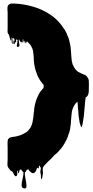

<svg xmlns="http://www.w3.org/2000/svg" viewBox="-20 -796 521 1081"><path d="M480 -295Q480 -290 480 -285Q480 -280 479 -275Q479 -268 476 -263Q474 -257 470 -253Q468 -251 462 -247Q460 -234 459 -222Q458 -210 457 -197Q456 -194 456 -188Q455 -167 452.5 -146Q450 -125 446 -104Q445 -100 444 -94Q443 -88 441 -84Q440 -83 439.5 -81.5Q439 -80 437 -81Q436 -82 435.5 -84Q435 -86 434 -88Q433 -91 432 -94.5Q431 -98 430 -101Q429 -102 429 -103Q429 -105 428 -107Q427 -110 427 -116Q426 -122 425 -128.5Q424 -135 423 -142Q422 -150 421.5 -157Q421 -164 421 -171Q420 -175 420 -179Q420 -183 419 -187Q419 -192 418.5 -196Q418 -200 418 -204L417 -214L416 -223Q415 -223 415 -222.5Q415 -222 414 -222Q414 -222 412 -220L407 -215Q399 -206 393.5 -194Q388 -182 385 -170Q383 -157 382 -144Q381 -131 380 -120Q379 -112 379 -104Q379 -96 377 -88Q376 -67 369 -47Q368 -46 368 -45Q368 -44 367 -43Q367 -41 365 -37Q363 -29 359.5 -20.5Q356 -12 352 -4Q350 0 348 2V3Q334 30 315 50L310 56Q308 59 305 61.5Q302 64 299 67Q297 68 292 73H291L285 79Q283 81 280.5 84Q278 87 276 89Q272 93 267 98Q262 103 257 108Q255 109 252 112Q248 117 243 122Q238 127 233 132Q222 143 221 152Q220 161 221.5 171Q223 181 219 196Q218 200 217.5 207.5Q217 215 214 212Q210 207 210.5 200.5Q211 194 210 188Q206 173 207.5 165.5Q209 158 210 153Q211 148 205 141Q204 139 202.5 138Q201 137 200 135Q199 139 199 143.5Q199 148 197 152Q196 153 192.5 150.5Q189 148 189 148Q187 156 182.5 166Q178 176 170 178Q163 181 155.5 175Q148 169 143 163Q138 155 138 155Q138 155 139 156Q138 155 138 153Q137 154 137 156Q137 158 135 160Q135 160 130 160Q129 161 129 162Q129 163 128 165Q127 166 127 167Q127 168 126 169Q125 170 123.5 172Q122 174 120 175Q119 186 122 202Q125 218 127.5 233Q130 248 128.5 257Q127 266 116 265Q101 262 101.5 246Q102 230 107.5 209Q113 188 112 173Q109 171 107 169Q105 167 105 167Q103 165 100 160L99 159Q99 158 98.5 158Q98 158 98 157Q96 159 96 159Q95 160 91 160Q90 163 89.5 165.5Q89 168 88 171Q87 173 86.5 177.5Q86 182 84 180Q81 177 81.5 168.5Q82 160 80 164Q76 169 77 176.5Q78 184 76 191Q76 192 73 194.5Q70 197 68 196Q65 196 63 193Q61 190 60 189Q57 184 55 179Q53 174 50 170Q43 168 38.5 163Q34 158 29 151Q27 149 25 145Q23 141 23 140Q22 137 22 133.5Q22 130 22 127Q22 120 22.5 113Q23 106 23 100V31Q23 23 22.5 14.5Q22 6 23 -2Q23 -5 25 -11Q27 -14 31 -18Q33 -20 33 -20L41 -23Q47 -25 53.5 -25.5Q60 -26 66 -27Q68 -28 70.5 -28Q73 -28 75 -29Q81 -31 87 -32.5Q93 -34 99 -36Q109 -41 118.5 -46Q128 -51 136 -58Q157 -78 163 -107.5Q169 -137 170 -160Q171 -163 171 -166.5Q171 -170 172 -173Q172 -176 172 -179.5Q172 -183 173 -186Q176 -208 182 -227Q187 -243 194 -256Q201 -274 214 -288Q216 -291 219 -294Q222 -297 225 -300Q227 -309 225 -320Q223 -322 221 -323Q220 -325 217 -328Q216 -330 215 -331.5Q214 -333 212 -335Q210 -338 207.5 -341Q205 -344 203 -348Q200 -353 197.5 -357.5Q195 -362 193 -366Q193 -367 192.5 -367.5Q192 -368 192 -369Q188 -376 185 -388L182 -395Q176 -413 173 -433L170 -460Q170 -466 170 -472Q170 -478 169 -484Q168 -497 166 -509Q164 -521 157 -533Q155 -537 155 -537Q151 -545 144 -551Q142 -554 139 -556Q139 -557 137 -559Q135 -561 133 -562Q129 -562 131.5 -563Q134 -564 132 -562L129 -560Q128 -558 128 -555.5Q128 -553 126 -552Q125 -551 123 -556Q123 -557 122 -559Q121 -561 121 -562.5Q121 -564 120 -565Q120 -566 119.5 -566Q119 -566 119 -566Q118 -566 118 -568Q117 -566 117.5 -560.5Q118 -555 116 -556Q113 -558 113 -561.5Q113 -565 113 -569Q111 -567 111 -567Q109 -565 108 -565Q108 -565 108 -564.5Q108 -564 107 -564Q109 -561 107 -558Q107 -557 105 -557Q101 -557 99 -560Q99 -560 99 -559.5Q99 -559 98 -559Q97 -557 94 -563Q92 -565 90 -569Q90 -569 88 -573Q86 -575 86 -577Q85 -570 87 -560Q89 -550 89.5 -542Q90 -534 82 -532Q72 -530 75.5 -544.5Q79 -559 79 -571Q79 -570 78.5 -570Q78 -570 78 -570Q78 -570 73.5 -573Q69 -576 70 -575Q71 -571 71 -562Q71 -561 70.5 -560.5Q70 -560 70 -559Q68 -557 67 -557Q65 -557 65 -558Q63 -559 63 -564Q63 -568 63.5 -571Q64 -574 63 -577Q62 -577 61 -577V-575V-568L64 -556Q64 -550 62.5 -549.5Q61 -549 59 -548Q55 -548 55 -555Q55 -559 56 -562.5Q57 -566 58 -570Q58 -572 58.5 -574Q59 -576 59 -578Q59 -578 59 -578V-579Q55 -580 51 -583Q51 -582 50.5 -581.5Q50 -581 50 -580Q49 -577 50.5 -566.5Q52 -556 51 -549Q51 -548 49 -550Q47 -552 47 -554Q47 -555 46.5 -555.5Q46 -556 46 -557V-579Q46 -580 45.5 -583Q45 -586 45 -587Q44 -587 44 -581Q44 -580 44 -574.5Q44 -569 42 -568Q41 -566 39 -571Q38 -574 37 -577.5Q36 -581 35 -584Q35 -583 34 -586.5Q33 -590 33 -591Q32 -593 32 -595Q32 -597 31 -598Q31 -599 30.5 -599.5Q30 -600 30 -601Q26 -604 24 -610Q24 -611 23.5 -611.5Q23 -612 23 -613Q22 -618 22.5 -624.5Q23 -631 23 -637V-719Q23 -724 23 -728.5Q23 -733 22 -737V-753Q22 -755 22.5 -756.5Q23 -758 23 -759Q24 -767 33 -772Q37 -776 45 -776H59Q113 -774 166.5 -758.5Q220 -743 265.5 -712Q311 -681 340 -634Q344 -630 346.5 -624.5Q349 -619 352 -614Q354 -610 356 -606Q358 -602 359 -597Q361 -594 362 -591.5Q363 -589 364 -586Q366 -582 367 -578.5Q368 -575 369 -571Q370 -567 371 -563Q372 -559 373 -554Q375 -547 376 -540Q377 -533 378 -525L379 -515Q381 -496 382 -473Q383 -450 390 -430Q392 -429 392.5 -427Q393 -425 394 -423Q395 -422 395 -421Q395 -420 396 -419Q405 -403 419 -392Q421 -391 423 -390Q425 -389 427 -388Q439 -381 452.5 -376.5Q466 -372 473 -360Q477 -354 478 -351Q479 -348 479.5 -345Q480 -342 480 -339Q481 -329 480.5 -317.5Q480 -306 480 -295ZM107 -565Q107 -565 109 -568Q111 -571 112 -572Q111 -575 109 -574Q107 -572 107 -570Z"/></svg>

Font: Rubik Wet Paint
Style: Regular
Weight: 400
Designer: Hubert and Fischer, NaN
Foundry: Hubert and Fischer, NaN
Version: Version 2.200